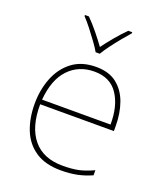

<svg xmlns="http://www.w3.org/2000/svg" viewBox="-142 -858 823 962"><g transform="rotate(20 270.0 -376.5)"><path d="M287 -538Q355 -538 397 -505Q439 -472 459 -416.5Q479 -361 479 -291V-266H86Q85 -145 139 -80Q193 -15 296 -15Q344 -15 378.5 -22Q413 -29 459 -50V-23Q421 -6 382.5 2Q344 10 296 10Q213 10 160.5 -25Q108 -60 83.5 -121Q59 -182 59 -259Q59 -334 84 -397.5Q109 -461 159.5 -499.5Q210 -538 287 -538ZM287 -513Q203 -513 149.5 -456.5Q96 -400 87 -291H452Q453 -390 412 -451.5Q371 -513 287 -513ZM258 -606Q246 -627 226 -654.5Q206 -682 184.5 -709.5Q163 -737 144 -757V-763H165Q193 -735 220.5 -701Q248 -667 269 -638Q290 -667 318.5 -701Q347 -735 375 -763H396V-757Q378 -737 355.5 -709.5Q333 -682 312.5 -654.5Q292 -627 280 -606Z"/></g></svg>

Font: Noto Sans Bengali UI Thin
Style: Regular
Weight: 100
Designer: Jelle Bosma - Monotype Design Team
Foundry: Monotype Imaging Inc.
Version: Version 2.003; ttfautohint (v1.8.4.7-5d5b)